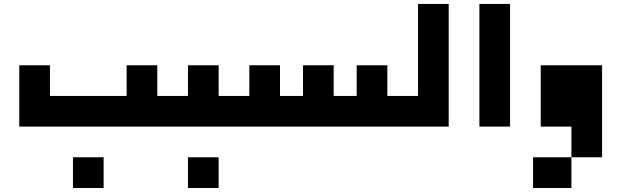

<svg xmlns="http://www.w3.org/2000/svg" viewBox="-20 -645 3165 978"><path d="M234.4 -312.5V-156.2H625V-312.5H781.2V-156.2H859.4V0H78.1V-312.5ZM507.8 156.2V312.5H351.6V156.2Z M937.5 -156.2V-312.5H1093.8V-156.2H1171.9V0H859.4Q840.8 0 833.5 -39.1Q826.2 -78.1 833.5 -117.2Q840.8 -156.2 859.4 -156.2ZM1093.8 156.2V312.5H937.5V156.2Z M1171.9 0Q1153.3 0 1146 -39.1Q1138.7 -78.1 1146 -117.2Q1153.3 -156.2 1171.9 -156.2H1250V-312.5H1406.2V-156.2H1523.4V-312.5H1679.7V-156.2H1796.9V-312.5H1953.1V-156.2H2031.2V0Z M2265.6 -625V0H2031.2Q2012.7 0 2005.4 -39.1Q1998 -78.1 2005.4 -117.2Q2012.7 -156.2 2031.2 -156.2H2109.4V-625Z M2578.1 -625V0H2421.9V-625Z M3046.9 -312.5V156.2H2890.6V312.5H2695.3V156.2H2890.6V0H2734.4V-312.5Z"/></svg>

Font: Sorena-Fanum Normal
Style: Regular
Weight: 400
Designer: Mohammad Darvishi
Version: Version 1.000;March 20, 2024;FontCreator 15.0.0.2958 64-bit